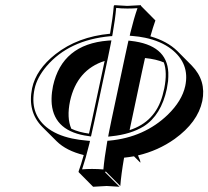

<svg xmlns="http://www.w3.org/2000/svg" viewBox="-20 -668 812 748"><path d="M326.7 -147.5Q332.5 -174.3 338.4 -200.2L387.7 -430.7Q279.8 -396 252.9 -274.4Q239.3 -209 257.8 -166.5Q287.1 -152.8 326.7 -147.5ZM565.9 -526.4Q631.3 -507.8 670.9 -469.2L727.1 -412.6Q784.2 -354 768.1 -274.4Q750.5 -191.4 660.2 -126.5Q596.2 -81.1 517.6 -62.5Q527.8 -41 526.9 -34.2L502 -59.1Q482.4 -55.7 463.4 -53.7Q452.1 11.2 448.7 56.6L392.1 0L389.2 2.9L445.8 59.6Q443.8 59.6 395.5 56.6L342.8 59.6L286.6 2.9L286.1 0Q296.4 -28.3 306.2 -64Q238.3 -80.6 200.7 -117.7L144 -174.3Q86.4 -233.4 105 -324.2Q120.6 -397.5 196.3 -457Q282.7 -524.9 408.7 -536.6Q419.4 -598.6 423.3 -645L425.8 -647.9Q427.7 -647.9 476.1 -645L528.8 -647.9L529.3 -645L585.4 -588.4Q575.7 -561 565.9 -526.4ZM618.2 -424.8Q588.9 -437.5 544.9 -441.9Q539.6 -418.5 533.2 -388.7L484.9 -161.1Q584.5 -192.9 613.3 -296.4Q616.7 -309.1 620.1 -324.2Q632.3 -386.2 618.2 -424.8ZM414.6 -137.2 401.4 -135.7 403.8 -148.9Q409.7 -178.7 414.6 -202.1L466.8 -447.3Q473.6 -479 478.5 -501L480.5 -509.8L489.3 -508.8Q630.9 -493.2 635.7 -385.3Q636.2 -369.1 634.8 -352.1Q632.8 -337.4 629.9 -321.8Q607.9 -219.2 540 -175.8Q489.7 -145 414.6 -137.2ZM336.4 -145 334.5 -136.2 325.7 -137.7Q192.4 -154.8 181.6 -262.2Q179.7 -284.7 182.6 -309.1Q184.1 -321.3 186.5 -333Q222.2 -495.6 400.9 -509.8L414.1 -510.7L411.6 -497.6Q405.8 -468.8 400.4 -442.9L348.1 -197.8Q342.3 -170.9 336.4 -145ZM318.8 -120.1 330.6 -119.1 328.1 -107.9Q313.5 -48.8 299.8 -8.3Q318.4 -9.8 338.9 -9.8Q364.3 -9.8 382.8 -7.8Q386.7 -52.2 397 -111.8L398.4 -119.6L405.8 -120.1Q542 -132.8 633.8 -221.2Q689 -274.9 701.7 -333Q720.2 -420.4 647 -477.1Q606 -508.3 544.9 -521Q521.5 -525.9 497.1 -527.8L485.4 -528.8L487.8 -540Q502 -597.7 515.6 -636.2Q497.1 -634.8 476.1 -634.8Q451.2 -634.8 432.6 -637.2Q428.7 -591.8 418.5 -534.7L417 -527.3L409.7 -526.9Q248.5 -512.2 161.1 -409.7Q124 -365.7 114.7 -321.8Q94.7 -228 160.2 -173.3Q198.7 -141.6 261.2 -128.4Q288.6 -122.6 318.8 -120.1Z"/></svg>

Font: Linux Biolinum Shadow O
Style: Italic
Weight: 400
Italic angle: -12°
Designer: Philipp H. Poll
Foundry: Philipp H. Poll
Version: Version 0.6.2